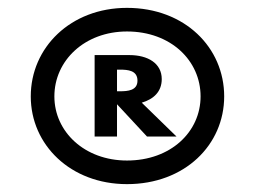

<svg xmlns="http://www.w3.org/2000/svg" viewBox="-20 -860 648 488"><path d="M58.2 -615C58.2 -492 159.2 -392 302.8 -392C449.8 -392 549.8 -492 549.8 -615C549.8 -739 449.8 -840 302.8 -840C159.2 -840 58.2 -739 58.2 -615ZM118.2 -615C118.2 -706 195.1 -780 302.8 -780C414.1 -780 489.8 -706 489.8 -615C489.8 -525 414.1 -452 302.8 -452C195.1 -452 118.2 -525 118.2 -615ZM220.5 -720V-513H277.4V-595L353.6 -513H428.6L340.3 -599C370.5 -608 391.1 -627 391.1 -659C391.1 -699 356 -720 308.8 -720ZM277.4 -628V-683H284.6C305.2 -683 329.4 -681 329.4 -655C329.4 -630 305.2 -628 284.6 -628Z"/></svg>

Font: Hussar
Style: BdSuprExt
Weight: 700
Foundry: Cannot Into Space Fonts
Version: Version 2.00